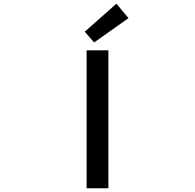

<svg xmlns="http://www.w3.org/2000/svg" viewBox="-20 -1005 1040 1025"><path d="M442.4 0V-736.3H558.6V0ZM482.4 -778.3 432.6 -835.9 601.6 -985.4 666 -908.2Z"/></svg>

Font: GenEi Gothic M SemiBold
Style: Regular
Weight: 500
Designer: o_tamon (Modified); [Source Han Sans]
Ryoko NISHIZUKA  (kana & ideographs); Paul D. Hunt (Latin, Greek & Cyrillic); Wenl
Version: Version 1.1a;Original Version 1.004